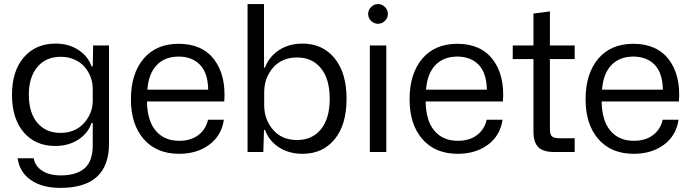

<svg xmlns="http://www.w3.org/2000/svg" viewBox="-20 -749 3404 946"><path d="M276.9 176.8Q187.5 176.8 131.8 137.9Q76.2 99.1 66.9 30.8H146Q152.8 69.8 188.2 92.5Q223.6 115.2 278.8 115.2Q356.4 115.2 396.7 80.3Q437 45.4 437 -34.2V-143.1H431.2Q413.1 -91.3 365 -60.5Q316.9 -29.8 252 -29.8Q154.3 -29.8 96.7 -97.2Q39.1 -164.6 39.1 -282.2Q39.1 -399.4 97.7 -466.8Q156.2 -534.2 253.9 -534.2Q318.4 -534.2 365.7 -503.4Q413.1 -472.7 431.2 -421.9H437L439 -524.9H517.1V-41Q517.1 176.8 276.9 176.8ZM122.1 -282.2Q122.1 -193.4 164.1 -143.8Q206.1 -94.2 277.8 -94.2Q349.6 -94.2 392.8 -141.4Q436 -188.5 437 -250V-314Q436.5 -343.3 426 -370.6Q415.5 -397.9 396.2 -420.2Q377 -442.4 346.4 -455.8Q315.9 -469.2 278.8 -469.2Q206.5 -469.2 164.3 -419.2Q122.1 -369.1 122.1 -282.2Z M862.8 8.8Q751 8.8 688 -63.7Q625 -136.2 625 -259.8Q625 -385.7 687.3 -459.5Q749.5 -533.2 859.9 -533.2Q976.6 -533.2 1035.4 -455.3Q1094.2 -377.4 1085 -249H704.1Q705.6 -153.8 747.6 -104.5Q789.6 -55.2 862.8 -55.2Q919.9 -55.2 957 -83.3Q994.1 -111.3 1004.9 -159.2H1083Q1071.8 -81.1 1011.2 -36.1Q950.7 8.8 862.8 8.8ZM706.1 -307.1H1005.9Q1004.4 -389.6 965.3 -429.9Q926.3 -470.2 859.9 -470.2Q792.5 -470.2 752.2 -428.2Q711.9 -386.2 706.1 -307.1Z M1470.7 8.8Q1403.3 8.8 1354.2 -23.2Q1305.2 -55.2 1285.6 -108.9H1280.8L1277.3 0H1199.7V-729H1280.8V-416H1285.6Q1305.7 -469.7 1354.7 -502Q1403.8 -534.2 1470.7 -534.2Q1569.3 -534.2 1628.4 -462.2Q1687.5 -390.1 1687.5 -262.2Q1687.5 -134.3 1628.7 -62.7Q1569.8 8.8 1470.7 8.8ZM1281.7 -231Q1281.7 -160.2 1325.2 -109.6Q1368.7 -59.1 1444.3 -59.1Q1518.1 -59.1 1561.3 -112.1Q1604.5 -165 1604.5 -262.2Q1604.5 -359.9 1561.3 -412.8Q1518.1 -465.8 1444.3 -465.8Q1368.7 -465.8 1325.2 -415.3Q1281.7 -364.7 1281.7 -293.9Z M1802.2 0V-524.9H1883.3V0ZM1842.3 -729Q1862.3 -729 1876.7 -714.4Q1891.1 -699.7 1891.1 -680.2Q1891.1 -660.6 1876.7 -646.2Q1862.3 -631.8 1842.3 -631.8Q1822.8 -631.8 1808.3 -646.2Q1793.9 -660.6 1793.9 -680.2Q1793.9 -699.7 1808.3 -714.4Q1822.8 -729 1842.3 -729Z M2235.8 8.8Q2124 8.8 2061 -63.7Q1998 -136.2 1998 -259.8Q1998 -385.7 2060.3 -459.5Q2122.6 -533.2 2232.9 -533.2Q2349.6 -533.2 2408.4 -455.3Q2467.3 -377.4 2458 -249H2077.1Q2078.6 -153.8 2120.6 -104.5Q2162.6 -55.2 2235.8 -55.2Q2293 -55.2 2330.1 -83.3Q2367.2 -111.3 2377.9 -159.2H2456.1Q2444.8 -81.1 2384.3 -36.1Q2323.7 8.8 2235.8 8.8ZM2079.1 -307.1H2378.9Q2377.4 -389.6 2338.4 -429.9Q2299.3 -470.2 2232.9 -470.2Q2165.5 -470.2 2125.2 -428.2Q2085 -386.2 2079.1 -307.1Z M2711.4 0Q2655.3 0 2631.8 -24.4Q2608.4 -48.8 2608.4 -100.1V-458H2506.3V-524.9H2608.4V-682.1L2689.5 -692.9V-524.9H2811.5V-458H2689.5V-113.8Q2689.5 -86.4 2699.5 -77.1Q2709.5 -67.9 2736.8 -67.9H2811.5V0Z M3103 8.8Q2991.2 8.8 2928.2 -63.7Q2865.2 -136.2 2865.2 -259.8Q2865.2 -385.7 2927.5 -459.5Q2989.7 -533.2 3100.1 -533.2Q3216.8 -533.2 3275.6 -455.3Q3334.5 -377.4 3325.2 -249H2944.3Q2945.8 -153.8 2987.8 -104.5Q3029.8 -55.2 3103 -55.2Q3160.2 -55.2 3197.3 -83.3Q3234.4 -111.3 3245.1 -159.2H3323.2Q3312 -81.1 3251.5 -36.1Q3190.9 8.8 3103 8.8ZM2946.3 -307.1H3246.1Q3244.6 -389.6 3205.6 -429.9Q3166.5 -470.2 3100.1 -470.2Q3032.7 -470.2 2992.4 -428.2Q2952.1 -386.2 2946.3 -307.1Z"/></svg>

Font: Lumene Sans
Style: Regular
Weight: 400
Designer: Deni Anggara
Version: Version 1.003;Glyphs 3.1.2 (3151)